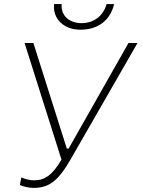

<svg xmlns="http://www.w3.org/2000/svg" viewBox="-20 -910 691 937"><path d="M142 7C217 7 262 -23 325 -133L651 -700H607L315 -185H306L143 -700H100L280 -131C236 -55 197 -30 148 -30C128 -30 107 -34 84 -44L77 -7C95 1 122 7 142 7ZM372 -765C459 -765 518 -811 537 -890H500C485 -834 439 -797 378 -797C316 -797 276 -836 281 -890H244C236 -819 291 -765 372 -765Z"/></svg>

Font: Fixel Display ExtraLight
Style: Italic
Weight: 200
Italic angle: -10°
Designer: AlfaBravo + MacPaw
Foundry: Kyrylo Tkachov, Marchela Mozhyna, Serhii Makarenko, Maria Weinstein, Zakhar Kryvoshyya
Version: Version 1.210;Glyphs 3.2 (3217)